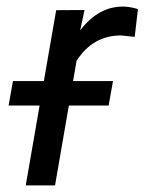

<svg xmlns="http://www.w3.org/2000/svg" viewBox="-20 -559 436 579"><path d="M5.9 0ZM386.2 -447.8 344.7 -452.1Q259.8 -452.1 210.9 -375.5L146 0H57.6L149.4 -528.3L234.9 -528.8L221.7 -467.3Q277.8 -541 354 -539.1Q370.1 -539.1 396 -531.7ZM307.6 -240.7H5.9L19 -314.5H320.8Z"/></svg>

Font: Roboto
Style: Italic
Weight: 400
Italic angle: -12°
Designer: Google
Version: Version 2.134; 2016; ttfautohint (v1.6)